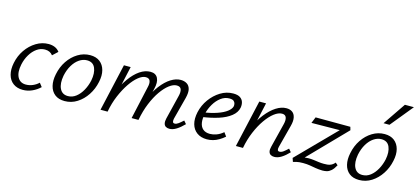

<svg xmlns="http://www.w3.org/2000/svg" viewBox="-59 -1159 3522 1622"><g transform="rotate(15 1701.5 -347.5)"><path d="M172 8Q122 8 88 -17Q54 -42 41.5 -87.5Q29 -133 41 -192Q54 -257 90 -309Q126 -361 177 -392Q228 -423 285 -423Q316 -423 340.5 -412.5Q365 -402 381 -380L336 -338Q324 -354 307 -362Q290 -370 267 -370Q229 -370 196 -346.5Q163 -323 139.5 -283.5Q116 -244 106 -197Q91 -126 113 -84Q135 -42 186 -42Q217 -42 246 -54.5Q275 -67 297 -88L322 -56Q292 -27 253 -9.5Q214 8 172 8Z M538 8Q485 8 452 -18Q419 -44 408 -89.5Q397 -135 409 -192Q422 -258 457 -310Q492 -362 542 -392.5Q592 -423 649 -423Q701 -423 734 -397.5Q767 -372 779 -327Q791 -282 778 -223Q765 -160 730.5 -107.5Q696 -55 646.5 -23.5Q597 8 538 8ZM554 -40Q593 -40 625 -65Q657 -90 679.5 -131Q702 -172 712 -219Q725 -285 706 -329.5Q687 -374 634 -374Q599 -374 566.5 -352Q534 -330 510 -290Q486 -250 475 -197Q462 -126 483 -83Q504 -40 554 -40Z M1454 5Q1435 5 1422 -3Q1409 -11 1405 -28.5Q1401 -46 1407 -72L1459 -284Q1468 -319 1460.5 -342Q1453 -365 1421 -365Q1391 -365 1356 -338.5Q1321 -312 1287 -263.5Q1253 -215 1225.5 -148Q1198 -81 1183 0H1139Q1162 -101 1196 -179Q1230 -257 1271 -310.5Q1312 -364 1356 -391.5Q1400 -419 1442 -419Q1473 -419 1495.5 -405Q1518 -391 1525.5 -361.5Q1533 -332 1521 -284L1470 -89Q1466 -71 1469 -60Q1472 -49 1486 -49Q1501 -49 1518 -61.5Q1535 -74 1558 -95L1580 -69Q1546 -34 1514.5 -14.5Q1483 5 1454 5ZM851 0 945 -414H1004L912 0ZM873 0Q893 -90 925.5 -166.5Q958 -243 998.5 -300Q1039 -357 1084.5 -388Q1130 -419 1177 -419Q1224 -419 1241.5 -383.5Q1259 -348 1244 -289L1174 0H1123L1187 -287Q1196 -322 1188 -343.5Q1180 -365 1150 -365Q1121 -365 1086 -337Q1051 -309 1017 -259Q983 -209 955 -143Q927 -77 913 0Z M1782 9Q1730 9 1695 -16.5Q1660 -42 1647.5 -87Q1635 -132 1648 -192Q1662 -255 1699.5 -307Q1737 -359 1789 -391Q1841 -423 1900 -423Q1940 -423 1961 -408.5Q1982 -394 1988.5 -371Q1995 -348 1990 -322Q1981 -279 1940.5 -247Q1900 -215 1837 -194.5Q1774 -174 1696 -163L1698 -203Q1764 -214 1814.5 -231.5Q1865 -249 1895 -272Q1925 -295 1931 -319Q1933 -329 1930.5 -342Q1928 -355 1917 -364.5Q1906 -374 1879 -374Q1839 -374 1805 -348.5Q1771 -323 1747 -282.5Q1723 -242 1712 -197Q1701 -151 1706.5 -116Q1712 -81 1734.5 -61.5Q1757 -42 1796 -42Q1821 -42 1851.5 -52.5Q1882 -63 1911 -88L1935 -55Q1912 -35 1886.5 -20Q1861 -5 1835 2Q1809 9 1782 9Z M2371 5Q2352 5 2339 -3Q2326 -11 2322 -28.5Q2318 -46 2325 -72L2378 -284Q2387 -320 2379 -342.5Q2371 -365 2342 -365Q2310 -365 2273.5 -337Q2237 -309 2202 -259Q2167 -209 2139 -142.5Q2111 -76 2097 0H2052Q2075 -97 2110 -174.5Q2145 -252 2188 -306.5Q2231 -361 2276.5 -390Q2322 -419 2366 -419Q2397 -419 2417.5 -404.5Q2438 -390 2444.5 -359.5Q2451 -329 2439 -284L2388 -89Q2383 -71 2386 -60Q2389 -49 2403 -49Q2419 -49 2436 -61.5Q2453 -74 2475 -95L2497 -69Q2464 -34 2432.5 -14.5Q2401 5 2371 5ZM2035 0 2129 -414H2188L2096 0Z M2794 11Q2760 10 2733.5 5.5Q2707 1 2681 -3.5Q2655 -8 2621 -8Q2585 -8 2563.5 -2.5Q2542 3 2535 5L2524 -27L2882 -391L2896 -357L2601 -354L2623 -408L2927 -407L2935 -379L2581 -15L2543 -31Q2563 -40 2591.5 -49.5Q2620 -59 2656 -59Q2680 -59 2702 -56Q2724 -53 2746 -50Q2768 -47 2791 -47Q2824 -46 2846.5 -54Q2869 -62 2886 -83L2907 -65Q2889 -31 2870 -14.5Q2851 2 2832.5 6.5Q2814 11 2794 11Z M3113 8Q3060 8 3027 -18Q2994 -44 2983 -89.5Q2972 -135 2984 -192Q2997 -258 3032 -310Q3067 -362 3117 -392.5Q3167 -423 3224 -423Q3276 -423 3309 -397.5Q3342 -372 3354 -327Q3366 -282 3353 -223Q3340 -160 3305.5 -107.5Q3271 -55 3221.5 -23.5Q3172 8 3113 8ZM3129 -40Q3168 -40 3200 -65Q3232 -90 3254.5 -131Q3277 -172 3287 -219Q3300 -285 3281 -329.5Q3262 -374 3209 -374Q3174 -374 3141.5 -352Q3109 -330 3085 -290Q3061 -250 3050 -197Q3037 -126 3058 -83Q3079 -40 3129 -40ZM3190 -509 3324 -706H3403L3242 -509Z"/></g></svg>

Font: Ysabeau
Style: Italic
Weight: 400
Italic angle: -12°
Designer: Christian Thalmann (Catharsis Fonts)
Version: Version 2.000;gftools[0.9.27.dev2+g8671c4b]